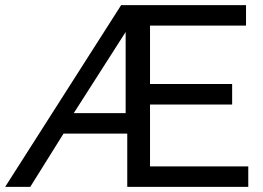

<svg xmlns="http://www.w3.org/2000/svg" viewBox="-45 -730 1026 750"><path d="M428.2 -710H916V-629.9H541V-401.9H861.8V-321.8H541V-80.1H924.8V0H452.1V-208H203.1L73.2 0H-24.9ZM445.8 -288.1V-605L243.2 -288.1Z"/></svg>

Font: Rawline Medium
Style: Regular
Weight: 500
Designer: Matt McInerney, Pablo Impallari, Rodrigo Fuenzalida
Foundry: Matt McInerney, Pablo Impallari, Rodrigo Fuenzalida
Version: Version 4.020;PS 004.020;hotconv 1.0.88;makeotf.lib2.5.64775